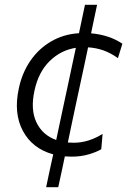

<svg xmlns="http://www.w3.org/2000/svg" viewBox="-20 -644 537 801"><path d="M172.5 137Q180 101.5 187.2 67.2Q194.5 33 202 0Q115 -24 75.5 -97.8Q36 -171.5 58.5 -275Q72 -340 107 -390.8Q142 -441.5 193.8 -471.5Q245.5 -501.5 309.5 -505.5Q315.5 -534.5 321.8 -564Q328 -593.5 334.5 -624H385Q378.5 -593 372.2 -563.5Q366 -534 360 -505Q437 -498 490.5 -461.5L472 -401.5Q441 -423.5 410.8 -434Q380.5 -444.5 347.5 -446.5Q339.5 -408.5 331.5 -370.8Q323.5 -333 315 -294.5L293 -192Q285.5 -156.5 278 -121Q270.5 -85.5 263 -49.5Q275 -48.5 287.5 -48.5Q320 -48.5 350.8 -58.5Q381.5 -68.5 408 -85.5L402.5 -21.5Q382.5 -9.5 350 0Q317.5 9.5 279.5 9.5Q264.5 9.5 250.5 8.5Q244 39.5 237.2 71.8Q230.5 104 223 137ZM124 -266.5Q106.5 -187.5 131.8 -134Q157 -80.5 214.5 -60Q221.5 -93.5 228.5 -126.2Q235.5 -159 242.5 -192L264.5 -294.5Q272.5 -332.5 280.5 -369.8Q288.5 -407 296.5 -444.5Q234 -435 187.2 -389.2Q140.5 -343.5 124 -266.5Z"/></svg>

Font: Commissioner Light
Style: Italic
Weight: 300
Italic angle: -12°
Designer: Kostas Bartsokas
Foundry: Kostas Bartsokas
Version: Version 1.000; ttfautohint (v1.8.3)